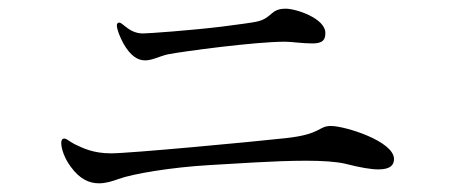

<svg xmlns="http://www.w3.org/2000/svg" viewBox="-20 -591 1040 442"><path d="M367 -466C403 -473 568 -495 636 -495C651 -495 676 -491 699 -491C724 -491 729 -500 729 -515C729 -549 661 -571 638 -571C601 -571 608 -549 570 -541C561 -539 532 -535 493 -530C420 -521 321 -514 309 -514C290 -514 277 -523 266 -532C260 -537 257 -539 254 -539C251 -539 249 -536 249 -533C249 -523 256 -506 264 -491C281 -461 298 -452 314 -452C331 -452 348 -462 367 -466ZM253 -179C286 -191 375 -206 463 -211C520 -214 611 -221 684 -221C721 -221 754 -219 775 -214C810 -205 835 -201 851 -201C880 -201 887 -212 887 -225C887 -266 774 -301 742 -301C712 -301 721 -282 638 -273C556 -264 278 -238 236 -238C194 -238 171 -250 152 -259C140 -265 134 -272 128 -272C123 -272 121 -268 121 -262C121 -249 128 -227 143 -207C164 -178 186 -169 208 -169C224 -169 239 -174 253 -179Z"/></svg>

Font: Shippori Mincho OTF
Style: Regular
Weight: 400
Designer: FONTDASU
Foundry: FONTDASU / Google Inc. / but / Adobe
Version: Version 3.300;hotconv 1.0.109;makeotfexe 2.5.65596